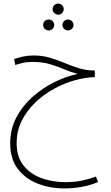

<svg xmlns="http://www.w3.org/2000/svg" viewBox="-20 -782 618 1073"><path d="M340 271Q258 271 189 243.5Q120 216 78.5 160.5Q37 105 37 19Q37 -60 71 -125Q105 -190 160.5 -239.5Q216 -289 282 -322Q348 -355 414 -369Q376 -379 338.5 -395Q301 -411 258.5 -423.5Q216 -436 163 -436Q130 -436 107.5 -430.5Q85 -425 65 -419L59 -452Q81 -460 109 -466Q137 -472 168 -472Q216 -472 258.5 -459.5Q301 -447 340 -430.5Q379 -414 418.5 -401.5Q458 -389 502 -388H510V-351Q458 -350 398.5 -333.5Q339 -317 281.5 -285.5Q224 -254 177 -209Q130 -164 101.5 -107Q73 -50 73 18Q73 95 111.5 143Q150 191 212 213.5Q274 236 345 236Q397 236 439 227Q481 218 516 205L528 235Q488 253 438.5 262Q389 271 340 271ZM305 -700Q293 -700 283.5 -709Q274 -718 274 -731Q274 -744 283.5 -753Q293 -762 305 -762Q318 -762 327 -753Q336 -744 336 -731Q336 -718 327 -709Q318 -700 305 -700ZM252 -612Q239 -612 230 -621Q221 -630 221 -643Q221 -655 230 -664Q239 -673 252 -673Q265 -673 274 -664Q283 -655 283 -643Q283 -630 274 -621Q265 -612 252 -612ZM359 -612Q347 -612 338 -621Q329 -630 329 -643Q329 -655 338 -664Q347 -673 359 -673Q372 -673 381.5 -664Q391 -655 391 -643Q391 -630 381.5 -621Q372 -612 359 -612Z"/></svg>

Font: Noto Sans Arabic UI SmCn XLt
Style: Regular
Weight: 200
Width: 4
Designer: Monotype Design Team, Nadine Chahine and Nizar Qandah
Foundry: Monotype Imaging Inc.
Version: Version 2.010; ttfautohint (v1.8.4.7-5d5b)